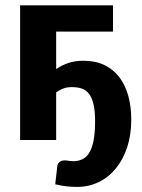

<svg xmlns="http://www.w3.org/2000/svg" viewBox="-20 -536 542 735"><path d="M412.5 -515.5V-415H195V-271.5Q217.5 -287 242.8 -295.2Q268 -303.5 299.5 -303.5Q345 -303.5 379.5 -287Q414 -270.5 436.8 -240.5Q459.5 -210.5 471 -169.2Q482.5 -128 482.5 -78.5Q482.5 -19.5 466.8 28Q451 75.5 423.2 109.2Q395.5 143 357.5 161.2Q319.5 179.5 275.5 179.5Q254 179.5 234 177.2Q214 175 191.5 169.5Q192.5 159 193.5 151.2Q194.5 143.5 195.2 136.2Q196 129 197 121Q198 113 199 102.5Q200 91 207.5 84.5Q215 78 228.5 78Q234 78 242.2 79.5Q250.5 81 260.5 81Q279 81 294.5 74Q310 67 321 49.8Q332 32.5 338 2.8Q344 -27 344 -72Q344 -111.5 338 -136.8Q332 -162 320.8 -176.8Q309.5 -191.5 293 -197Q276.5 -202.5 256 -202.5Q235.5 -202.5 221.8 -197Q208 -191.5 195 -182.5V0H57V-515.5Z"/></svg>

Font: Lato 2
Style: Regular
Weight: 800
Designer: Lukasz Dziedzic with Adam Twardoch and Botio Nikoltchev
Foundry: tyPoland Lukasz Dziedzic
Version: Version 2.015; 2015-08-06; http://www.latofonts.com/